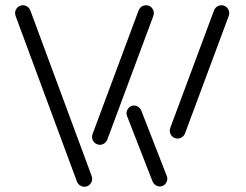

<svg xmlns="http://www.w3.org/2000/svg" viewBox="-20 -691 951 741"><path d="M694 -176Q689 -164 678 -159Q667 -154 655 -158Q643 -163 638 -174Q633 -185 637 -197L806 -651Q811 -663 822 -668Q833 -673 845 -669Q857 -664 862 -653Q867 -642 863 -630ZM470 -244Q466 -255 471 -266Q476 -277 487 -282Q498 -286 509 -281Q520 -276 525 -265L624 -11Q628 0 623 11Q618 22 607 27Q596 31 585 26Q574 21 569 10ZM394 -152Q389 -140 378 -135Q367 -130 355 -134Q343 -139 338 -150Q333 -161 337 -173L515 -651Q520 -663 531 -668Q542 -673 554 -669Q566 -664 571 -653Q576 -642 572 -630ZM40 -630Q36 -642 41 -653Q46 -664 58 -669Q70 -673 81 -668Q92 -663 97 -651L334 -11Q338 1 333 12Q328 23 316 28Q304 32 293 27Q282 22 277 10Z"/></svg>

Font: Beon
Style: Medium
Weight: 500
Designer: BSozoo
Foundry: BSozoo
Version: Version 001.000